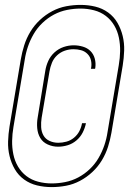

<svg xmlns="http://www.w3.org/2000/svg" viewBox="-20 -732 540 784"><path d="M191 32Q160 32 131 25Q102 18 78.5 1Q55 -16 40.5 -41Q26 -66 19 -95Q12 -124 13 -154.5Q14 -185 19 -216L65 -490Q70 -519 79 -547.5Q88 -576 104 -602.5Q120 -629 143 -650.5Q166 -672 193.5 -686.5Q221 -701 250.5 -706.5Q280 -712 309 -712Q340 -712 369 -705Q398 -698 421.5 -681Q445 -664 459.5 -639Q474 -614 481 -585Q488 -556 487 -525.5Q486 -495 481 -464L435 -190Q430 -161 421 -132.5Q412 -104 396 -77.5Q380 -51 357 -29.5Q334 -8 306.5 6.5Q279 21 249.5 26.5Q220 32 191 32ZM191 17Q218 17 246 11.5Q274 6 299.5 -7.5Q325 -21 346.5 -41.5Q368 -62 382.5 -87Q397 -112 406 -138.5Q415 -165 419 -192L465 -466Q470 -495 470.5 -523Q471 -551 465.5 -578Q460 -605 446.5 -628Q433 -651 412 -667Q391 -683 364 -690Q337 -697 309 -697Q282 -697 254 -691.5Q226 -686 200.5 -672.5Q175 -659 153.5 -638.5Q132 -618 117.5 -593Q103 -568 94 -541.5Q85 -515 81 -488L35 -214Q30 -185 29.5 -157Q29 -129 34.5 -102Q40 -75 53.5 -52Q67 -29 88 -13Q109 3 136 10Q163 17 191 17ZM217 -133Q195 -133 175 -142Q155 -151 144.5 -168.5Q134 -186 132 -208.5Q130 -231 134 -253L165 -443Q168 -463 177 -483Q186 -503 202.5 -518Q219 -533 239.5 -540Q260 -547 281 -547Q300 -547 318.5 -541.5Q337 -536 349.5 -523.5Q362 -511 367 -492.5Q372 -474 369 -454L368 -451H351L352 -454Q355 -470 351.5 -485.5Q348 -501 337 -512Q326 -523 311 -527Q296 -531 280 -531Q262 -531 244.5 -525Q227 -519 213 -506Q199 -493 192 -475.5Q185 -458 182 -440L150 -251Q147 -232 148 -213Q149 -194 157.5 -179Q166 -164 182.5 -156.5Q199 -149 218 -149Q234 -149 251 -153.5Q268 -158 282 -169.5Q296 -181 304 -196.5Q312 -212 315 -229H331Q327 -209 317.5 -190.5Q308 -172 292 -158.5Q276 -145 256.5 -139Q237 -133 217 -133Z"/></svg>

Font: Iosevka Term Curly Th Obl
Style: Regular
Weight: 100
Italic angle: -9°
Designer: Belleve Invis
Foundry: Belleve Invis
Version: Version 32.3.0